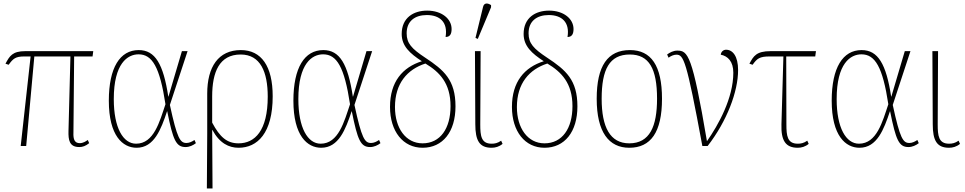

<svg xmlns="http://www.w3.org/2000/svg" viewBox="-20 -825 5454 1085"><path d="M97 0H128L174 -506H378L367 -84C366 -35 371 6 428 6C447 6 464 0 484 -16L476 -34C465 -26 449 -16 431 -16C403 -16 393 -35 395 -77L399 -506H503L507 -536H123C50 -536 34 -508 11 -465L29 -459C54 -494 68 -506 117 -506H153Z M752 10C851 10 890 -94 924 -196H925C958 -32 975 6 1029 6C1050 6 1072 -4 1087 -16L1079 -34C1066 -25 1050 -17 1034 -17C998 -17 981 -42 940 -232L1040 -536H1008L932 -279H931C903 -463 857 -542 764 -542C658 -542 595 -443 595 -256C595 -57 674 10 752 10ZM749 -13C676 -13 623 -102 623 -265C623 -467 701 -518 763 -518C840 -518 883 -447 915 -236C882 -138 850 -13 749 -13Z M1149 240H1181L1179 -91H1180C1221 -15 1274 10 1328 10C1435 10 1521 -73 1521 -281C1521 -451 1457 -542 1341 -542C1214 -542 1151 -447 1151 -296V-70ZM1328 -15C1262 -15 1222 -51 1179 -132V-280C1179 -417 1219 -517 1340 -517C1452 -517 1493 -418 1493 -279C1493 -86 1420 -15 1328 -15Z M1795 10C1894 10 1933 -94 1967 -196H1968C2001 -32 2018 6 2072 6C2093 6 2115 -4 2130 -16L2122 -34C2109 -25 2093 -17 2077 -17C2041 -17 2024 -42 1983 -232L2083 -536H2051L1975 -279H1974C1946 -463 1900 -542 1807 -542C1701 -542 1638 -443 1638 -256C1638 -57 1717 10 1795 10ZM1792 -13C1719 -13 1666 -102 1666 -265C1666 -467 1744 -518 1806 -518C1883 -518 1926 -447 1958 -236C1925 -138 1893 -13 1792 -13Z M2368 10C2482 10 2554 -80 2554 -224C2554 -373 2489 -429 2383 -499C2306 -550 2278 -580 2278 -637C2278 -706 2325 -740 2392 -740C2465 -740 2512 -700 2498 -616C2523 -616 2532 -633 2532 -661C2532 -719 2476 -765 2394 -765C2317 -765 2250 -725 2250 -633C2250 -565 2296 -523 2364 -479C2255 -445 2184 -363 2184 -221C2184 -82 2258 10 2368 10ZM2368 -15C2273 -15 2212 -101 2212 -220C2212 -354 2282 -433 2384 -466C2464 -418 2526 -355 2526 -225C2526 -99 2468 -15 2368 -15Z M2680 -605 2755 -784V-796C2738 -808 2716 -811 2710 -787L2667 -611ZM2758 10C2779 10 2801 4 2820 -12L2812 -30C2792 -16 2776 -13 2758 -13C2699 -13 2694 -58 2694 -122L2696 -536H2664L2666 -123C2666 -31 2689 10 2758 10Z M3057 10C3171 10 3243 -80 3243 -224C3243 -373 3178 -429 3072 -499C2995 -550 2967 -580 2967 -637C2967 -706 3014 -740 3081 -740C3154 -740 3201 -700 3187 -616C3212 -616 3221 -633 3221 -661C3221 -719 3165 -765 3083 -765C3006 -765 2939 -725 2939 -633C2939 -565 2985 -523 3053 -479C2944 -445 2873 -363 2873 -221C2873 -82 2947 10 3057 10ZM3057 -15C2962 -15 2901 -101 2901 -220C2901 -354 2971 -433 3073 -466C3153 -418 3215 -355 3215 -225C3215 -99 3157 -15 3057 -15Z M3536 10C3657 10 3721 -77 3721 -267C3721 -455 3659 -542 3540 -542C3414 -542 3352 -453 3352 -267C3352 -78 3421 10 3536 10ZM3536 -15C3428 -15 3380 -106 3380 -267C3380 -433 3424 -517 3539 -517C3648 -517 3693 -437 3693 -267C3693 -111 3652 -15 3536 -15Z M3949 0H3979C4088 -141 4151 -307 4151 -429C4151 -507 4121 -544 4083 -544C4068 -544 4055 -533 4053 -516C4093 -508 4124 -478 4124 -414C4124 -270 4039 -118 3975 -27C3892 -518 3867 -539 3807 -539C3785 -539 3764 -528 3750 -517L3758 -499C3773 -510 3789 -516 3802 -516C3843 -516 3859 -488 3949 0Z M4488 10C4509 10 4531 4 4550 -12L4542 -30C4522 -16 4506 -13 4488 -13C4429 -13 4424 -58 4424 -122L4423 -506H4587L4591 -536H4335C4254 -536 4238 -508 4215 -465L4233 -459C4258 -494 4272 -506 4329 -506H4407L4396 -123C4393 -31 4419 10 4488 10Z M4837 10C4936 10 4975 -94 5009 -196H5010C5043 -32 5060 6 5114 6C5135 6 5157 -4 5172 -16L5164 -34C5151 -25 5135 -17 5119 -17C5083 -17 5066 -42 5025 -232L5125 -536H5093L5017 -279H5016C4988 -463 4942 -542 4849 -542C4743 -542 4680 -443 4680 -256C4680 -57 4759 10 4837 10ZM4834 -13C4761 -13 4708 -102 4708 -265C4708 -467 4786 -518 4848 -518C4925 -518 4968 -447 5000 -236C4967 -138 4935 -13 4834 -13Z M5343 10C5364 10 5386 4 5405 -12L5397 -30C5377 -16 5361 -13 5343 -13C5284 -13 5279 -58 5279 -122L5281 -536H5249L5251 -123C5251 -31 5274 10 5343 10Z"/></svg>

Font: Noto Serif SemiCondensed Thin
Style: Regular
Weight: 100
Width: 4
Designer: Monotype Design Team
Foundry: Monotype Imaging Inc.
Version: Version 2.015